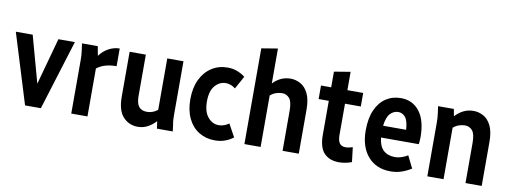

<svg xmlns="http://www.w3.org/2000/svg" viewBox="-60 -1068 3754 1412"><g transform="rotate(10 1816.5 -362.0)"><path d="M1 -522H127L223 -173L319 -522H442L280 0H162Z M495 -522H613L626 -452Q653 -490 693 -511.5Q733 -533 775 -533V-401Q730 -401 694 -391Q658 -381 628 -358V0H507V-398Q507 -419 506 -436Q505 -453 502 -474Z M851 -187V-522H972V-214Q972 -157 992.5 -133Q1013 -109 1052 -109Q1096 -109 1132 -138V-522H1253V-124Q1253 -103 1254 -86Q1255 -69 1259 -47L1265 0H1147L1139 -55Q1113 -26 1079 -7.5Q1045 11 1005 11Q939 11 895 -36.5Q851 -84 851 -187Z M1351 -256Q1351 -341 1380.5 -403Q1410 -465 1462.5 -499Q1515 -533 1581 -533Q1621 -533 1653.5 -520.5Q1686 -508 1713 -487L1660 -391Q1646 -403 1627.5 -410.5Q1609 -418 1588 -418Q1542 -418 1508 -379Q1474 -340 1474 -262Q1474 -185 1508 -144.5Q1542 -104 1589 -104Q1611 -104 1630.5 -111.5Q1650 -119 1665 -130L1717 -35Q1690 -14 1656 -1.5Q1622 11 1580 11Q1513 11 1461 -21Q1409 -53 1380 -113Q1351 -173 1351 -256Z M1800 0V-715L1921 -735V-474Q1946 -501 1979 -517Q2012 -533 2053 -533Q2091 -533 2126.5 -513.5Q2162 -494 2184 -449Q2206 -404 2206 -327V0H2085V-300Q2085 -367 2063.5 -392Q2042 -417 2009 -417Q1986 -417 1963 -409Q1940 -401 1921 -384V0Z M2280 -421V-522H2356V-639L2477 -659V-522H2595V-421H2477V-188Q2477 -144 2492 -125Q2507 -106 2536 -106Q2559 -106 2589 -116L2602 -7Q2582 1 2557 6Q2532 11 2507 11Q2436 11 2396 -31Q2356 -73 2356 -167V-421Z M2661 -255Q2661 -345 2688.5 -407Q2716 -469 2764.5 -501Q2813 -533 2876 -533Q2964 -533 3015.5 -466Q3067 -399 3067 -272Q3067 -257 3065.5 -244Q3064 -231 3063 -222H2781Q2788 -157 2820.5 -127.5Q2853 -98 2908 -98Q2931 -98 2957 -107Q2983 -116 3001 -128L3046 -37Q3016 -17 2977 -3Q2938 11 2892 11Q2785 11 2723 -60.5Q2661 -132 2661 -255ZM2874 -429Q2841 -429 2815 -402.5Q2789 -376 2781 -310H2953Q2949 -376 2927.5 -402.5Q2906 -429 2874 -429Z M3154 -522H3272L3282 -469Q3308 -498 3342 -515.5Q3376 -533 3419 -533Q3457 -533 3492.5 -513.5Q3528 -494 3550 -449Q3572 -404 3572 -327V0H3451V-300Q3451 -367 3429.5 -392Q3408 -417 3375 -417Q3352 -417 3329 -409Q3306 -401 3287 -384V0H3166V-398Q3166 -419 3165 -436Q3164 -453 3161 -474Z"/></g></svg>

Font: Radio Canada Condensed SemiBold
Style: Regular
Weight: 600
Width: 3
Designer: Charles Daoud, Etienne Aubert Bonn, Alexandre Saumier Demers, Jacques Le Bailly
Foundry: Radio-Canada
Version: Version 2.104; ttfautohint (v1.8.4.7-5d5b);gftools[0.9.28.de